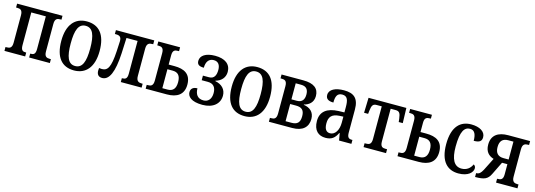

<svg xmlns="http://www.w3.org/2000/svg" viewBox="3 -1320 5858 2104"><g transform="rotate(15 2932.5 -268.0)"><path d="M22 0H257V-44H251C221 -44 197 -51 197 -111V-483H362V-111C362 -51 338 -44 308 -44H302V0H537V-44H524C490 -44 463 -52 463 -113V-423C463 -484 490 -492 524 -492H537V-536H22V-492H35C69 -492 96 -484 96 -423V-113C96 -52 69 -44 35 -44H22Z M812 10C946 10 1030 -85 1030 -268C1030 -457 949 -546 812 -546C679 -546 595 -452 595 -268C595 -79 676 10 812 10ZM812 -40C732 -40 702 -117 702 -268C702 -419 732 -496 812 -496C893 -496 923 -419 923 -268C923 -117 893 -40 812 -40Z M1132 10C1212 10 1258 -92 1269 -305L1277 -483H1403V-111C1403 -53 1380 -44 1348 -44H1342V0H1578V-44H1568C1533 -44 1505 -54 1505 -113V-423C1505 -482 1533 -492 1568 -492H1578V-536H1143V-492H1157C1200 -492 1217 -475 1217 -431C1217 -411 1214 -361 1211 -314C1200 -127 1168 -84 1104 -84C1094 -84 1084 -85 1072 -87C1071 -77 1070 -67 1070 -57C1070 -17 1088 10 1132 10Z M1624 0H1865C1978 0 2054 -47 2054 -161C2054 -282 1975 -321 1865 -321H1799V-426C1799 -485 1825 -492 1860 -492H1871V-536H1624V-492H1637C1671 -492 1698 -484 1698 -423V-113C1698 -52 1671 -44 1637 -44H1624ZM1799 -53V-268H1858C1918 -268 1949 -236 1949 -161C1949 -87 1918 -53 1858 -53Z M2269 10C2393 10 2462 -56 2462 -145C2462 -215 2416 -264 2340 -278V-283C2402 -299 2445 -345 2445 -410C2445 -498 2380 -546 2267 -546C2161 -546 2102 -504 2102 -445C2102 -406 2123 -387 2180 -387C2180 -453 2208 -496 2265 -496C2321 -496 2340 -454 2340 -404C2340 -346 2321 -301 2263 -301H2193V-249H2263C2326 -249 2356 -212 2356 -146C2356 -76 2319 -40 2268 -40C2198 -40 2172 -87 2171 -151C2125 -151 2097 -129 2097 -89C2097 -40 2140 10 2269 10Z M2746 10C2880 10 2964 -85 2964 -268C2964 -457 2883 -546 2746 -546C2613 -546 2529 -452 2529 -268C2529 -79 2610 10 2746 10ZM2746 -40C2666 -40 2636 -117 2636 -268C2636 -419 2666 -496 2746 -496C2827 -496 2857 -419 2857 -268C2857 -117 2827 -40 2746 -40Z M3022 0H3286C3406 0 3464 -58 3464 -149C3464 -228 3413 -268 3344 -278V-282C3394 -294 3447 -328 3447 -404C3447 -490 3390 -536 3269 -536H3022V-492H3035C3069 -492 3096 -484 3096 -423V-113C3096 -52 3069 -44 3035 -44H3022ZM3197 -301V-483H3258C3318 -483 3342 -450 3342 -394C3342 -337 3318 -301 3258 -301ZM3197 -53V-248H3263C3325 -248 3359 -224 3359 -153C3359 -81 3330 -53 3263 -53Z M3665 10C3734 10 3769 -18 3799 -80H3804L3818 0H3958V-44H3952C3913 -44 3898 -60 3898 -113V-373C3898 -500 3841 -546 3730 -546C3633 -546 3563 -513 3563 -450C3563 -406 3592 -386 3650 -386C3650 -453 3664 -496 3723 -496C3783 -496 3795 -449 3795 -373V-313L3728 -311C3601 -306 3528 -253 3528 -146C3528 -37 3586 10 3665 10ZM3701 -51C3659 -51 3635 -81 3635 -147C3635 -219 3666 -258 3752 -263L3796 -265V-195C3796 -113 3758 -51 3701 -51Z M4096 0H4351V-44H4335C4301 -44 4274 -51 4274 -111V-483H4330C4372 -483 4385 -465 4393 -402L4397 -365H4443L4438 -536H4009L4004 -365H4050L4054 -402C4061 -465 4075 -483 4116 -483H4173V-111C4173 -51 4145 -44 4112 -44H4096Z M4481 0H4722C4835 0 4911 -47 4911 -161C4911 -282 4832 -321 4722 -321H4656V-426C4656 -485 4682 -492 4717 -492H4728V-536H4481V-492H4494C4528 -492 4555 -484 4555 -423V-113C4555 -52 4528 -44 4494 -44H4481ZM4656 -53V-268H4715C4775 -268 4806 -236 4806 -161C4806 -87 4775 -53 4715 -53Z M5173 10C5285 10 5334 -46 5334 -90C5334 -109 5326 -121 5311 -129C5290 -81 5249 -50 5193 -50C5107 -50 5069 -126 5069 -267C5069 -445 5111 -496 5173 -496C5228 -496 5244 -444 5244 -379C5308 -379 5334 -397 5334 -443C5334 -507 5268 -546 5173 -546C5055 -546 4962 -472 4962 -266C4962 -68 5050 10 5173 10Z M5361 0C5464 0 5503 -16 5535 -82L5606 -227H5667V-110C5667 -53 5641 -44 5606 -44H5599V0H5842V-44H5832C5796 -44 5768 -54 5768 -113V-423C5768 -483 5796 -492 5832 -492H5842V-536H5594C5480 -536 5408 -488 5408 -381C5408 -302 5447 -262 5506 -244L5435 -103C5413 -62 5395 -44 5364 -44H5361ZM5609 -280C5547 -280 5514 -313 5514 -381C5514 -450 5546 -483 5609 -483H5667V-280Z"/></g></svg>

Font: Noto Serif Condensed Medium
Style: Regular
Weight: 500
Width: 3
Designer: Monotype Design Team
Foundry: Monotype Imaging Inc.
Version: Version 2.015